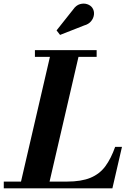

<svg xmlns="http://www.w3.org/2000/svg" viewBox="-68 -1022 710 1042"><path d="M389 -884 258 -832.5 239 -857 329 -970.5Q345 -993.5 366 -999.5Q387 -1005.5 405.5 -999.2Q424 -993 433.5 -979Q444 -963 442 -943.2Q440 -923.5 426.5 -907Q413 -890.5 389 -884ZM542 0H-47.5V-36.5H46L203 -713.5H121.5V-750H456.5V-713.5H358L201 -36.5H295Q373.5 -36.5 423.2 -57.2Q473 -78 503.8 -119.8Q534.5 -161.5 557 -225H594Z"/></svg>

Font: Bodoni* 06pt
Style: Bold Italic
Weight: 700
Italic angle: -13°
Version: Version 2.3